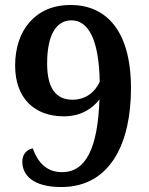

<svg xmlns="http://www.w3.org/2000/svg" viewBox="-20 -744 599 774"><path d="M227 10C428 10 508 -172 508 -388C508 -623 406 -724 264 -724C125 -724 41 -624 41 -480C41 -345 122 -275 237 -275C306 -275 352 -306 381 -343C374 -148 327 -50 230 -50C165 -50 131 -93 112 -146C85 -140 70 -120 70 -92C70 -41 109 10 227 10ZM272 -342C205 -342 170 -389 170 -488C170 -602 206 -662 268 -662C335 -662 379 -587 382 -414C363 -373 326 -342 272 -342Z"/></svg>

Font: Noto Serif SemiBold
Style: Regular
Weight: 600
Designer: Monotype Design Team
Foundry: Monotype Imaging Inc.
Version: Version 2.013